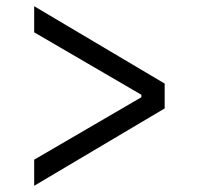

<svg xmlns="http://www.w3.org/2000/svg" viewBox="-20 -586 640 618"><path d="M90 12V-72L435 -273V-281L90 -482V-566L510 -317V-237Z"/></svg>

Font: IBM Plex Sans Var
Style: Regular
Weight: 400
Designer: Mike Abbink, Paul van der Laan, Pieter van Rosmalen
Foundry: Bold Monday
Version: Version 3.000